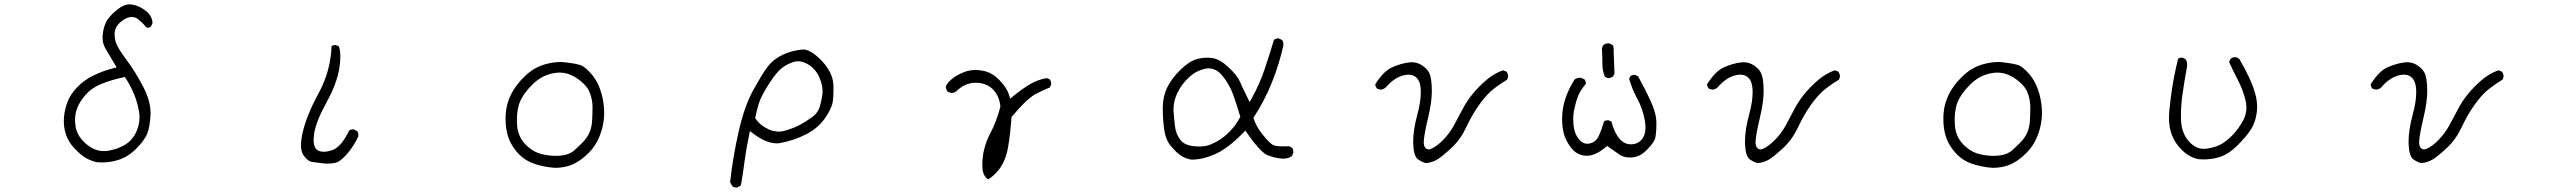

<svg xmlns="http://www.w3.org/2000/svg" viewBox="-20 -731 11540 868"><path d="M577.6 -710.4Q572.3 -711.4 566.9 -711.4Q539.6 -711.4 509.3 -687Q470.7 -655.8 458.5 -628.9Q445.8 -601.1 443.8 -567.9Q443.8 -564.5 443.8 -559.1Q443.8 -553.7 444.8 -545.4Q447.3 -526.9 458.5 -508.8Q477.1 -478.5 507.3 -426.3L490.7 -421.9Q444.8 -410.6 402.3 -389.6Q360.4 -369.1 329.8 -337.6Q299.3 -306.2 285.6 -271.5Q272 -236.3 269 -198.2Q268.6 -190.9 268.6 -181.6Q268.6 -153.8 277.3 -125.5Q288.1 -90.8 316.4 -60.5Q345.2 -29.8 368.9 -16.4Q392.6 -2.9 418.9 2.4Q429.2 3.4 439.5 3.4Q479.5 3.4 514.6 -7.8Q558.6 -21.5 595.2 -58.1Q632.3 -95.2 645 -125.7Q657.7 -156.2 660.6 -213.4Q660.6 -217.8 660.6 -221.7Q660.6 -274.4 627.9 -337.9Q591.3 -408.2 552 -460.2Q512.7 -512.2 503.4 -540.5Q498 -558.1 498 -574.2Q498 -595.7 507.3 -610.8Q517.6 -628.4 540.5 -642.6Q559.1 -654.3 575.2 -654.3Q591.3 -654.3 603.5 -645Q623.5 -628.9 644 -605.5Q654.8 -605.5 662.1 -610.8L669.4 -626Q668.9 -656.7 642.6 -679.2Q612.3 -704.6 577.6 -710.4ZM523.9 -65.9 524.9 -66.4Q524.4 -66.4 523.9 -65.9ZM449.2 -47.9Q422.9 -47.9 398.4 -60.5Q366.2 -77.6 344 -107.2Q321.8 -136.7 319.8 -175.8Q319.3 -181.6 319.3 -187.5Q319.3 -218.8 329.6 -244.1Q341.3 -273.4 368.2 -303.7Q395.5 -334.5 438.5 -351.8Q481.4 -369.1 535.2 -380.9L543.9 -382.8L549.3 -375.5Q591.3 -310.1 605.5 -241.7Q607.4 -233.4 609.1 -223.1Q610.8 -212.9 610.8 -200.7Q610.8 -167 595.2 -132.8Q573.2 -85.9 523.9 -65.9Q505.9 -56.6 470.7 -49.8Q459.5 -47.9 449.2 -47.9Z M1340.8 -74.7Q1340.8 -45.4 1351.6 -29.8Q1371.6 -1 1393.1 1.5Q1420.4 4.4 1447.8 8.3Q1454.1 8.8 1460.4 8.8Q1480.5 8.8 1497.1 4.9Q1519 0 1550 -36.4Q1581.1 -72.8 1599.6 -114.3Q1600.1 -117.7 1600.1 -121.1Q1600.1 -131.3 1594.2 -138.7L1579.6 -146Q1578.1 -146.5 1576.4 -146.5Q1574.7 -146.5 1572.3 -146.2Q1569.8 -146 1567.4 -145Q1562.5 -144 1558.6 -141.1Q1523.4 -68.4 1485.4 -53.7Q1462.4 -44.9 1444.3 -44.9Q1431.2 -44.9 1420.4 -49.3Q1397.9 -59.1 1397.9 -97.7Q1397.9 -109.9 1399.9 -125.5Q1408.2 -181.2 1456.1 -268.1Q1503.9 -355 1514.2 -423.8Q1518.6 -452.1 1518.6 -477.1Q1518.6 -502 1512.2 -521L1499.5 -526.9Q1498 -527.3 1496.6 -527.3Q1486.8 -527.3 1479 -522.9Q1475.1 -410.2 1420.9 -310.5Q1366.7 -210.9 1348.6 -133.3Q1340.8 -99.6 1340.8 -74.7Z M2571.8 -47.4Q2543 -26.4 2493.2 -26.4Q2461.4 -26.4 2429.7 -34.2Q2388.7 -43.9 2355.5 -78.1Q2322.3 -112.3 2317.9 -162.1Q2316.9 -176.3 2316.9 -189.9Q2316.9 -221.2 2323.2 -248Q2332.5 -288.6 2371.3 -332.5Q2410.2 -376.5 2450.7 -391.1Q2482.4 -402.8 2510.3 -402.8Q2535.6 -402.8 2559.6 -392.6Q2577.1 -385.3 2592.8 -374Q2608.4 -362.8 2618.7 -352.5Q2637.7 -334 2646 -312.5Q2658.7 -280.8 2658.7 -247.1Q2658.7 -213.4 2656.7 -183.6Q2654.8 -153.8 2644 -130.1Q2633.3 -106.4 2612.3 -85.4Q2591.3 -64.5 2571.8 -47.4ZM2711.4 -221.7Q2711.4 -261.2 2700.2 -304.2Q2686 -357.9 2654.8 -395Q2624.5 -430.7 2601.6 -437.5Q2576.7 -444.8 2532.7 -449.7Q2522.9 -450.7 2515.6 -450.7Q2493.7 -450.7 2475.8 -447.5Q2458 -444.3 2441.4 -439.5Q2392.6 -424.8 2354 -387.7Q2314.5 -350.6 2291.5 -306.6Q2269 -263.2 2266.1 -212.9Q2265.6 -203.1 2265.6 -193.8Q2265.6 -127.4 2291 -81.1Q2306.2 -54.2 2327.1 -32.7Q2355 -4.9 2392.1 8.3Q2437 23.9 2487.8 27.8Q2527.8 27.8 2562 15.1Q2602.5 -0.5 2641.1 -39.6Q2670.9 -69.3 2687.5 -107.9Q2711.4 -163.1 2711.4 -221.7Z M3310.5 116.7Q3311 116.7 3312 116.7Q3321.8 113.3 3329.6 106.4Q3338.9 53.2 3346.4 -4.4Q3354 -62 3366.2 -118.2L3370.1 -138.2L3386.7 -126Q3443.8 -83 3491.7 -83Q3501 -83 3510.3 -85Q3568.8 -95.7 3624.5 -124Q3678.7 -151.9 3710 -197Q3741.2 -242.2 3745.1 -273.4Q3748 -296.9 3748 -323.2Q3748 -335.4 3747.6 -348.1Q3745.6 -386.2 3723.1 -420.4Q3700.2 -456.1 3664.6 -483.9Q3635.3 -507.3 3610.4 -507.3Q3607.4 -507.3 3605 -506.8Q3574.2 -503.4 3546.9 -494.6Q3519.5 -485.8 3492.7 -468.8Q3466.3 -452.1 3444.8 -421.9Q3422.4 -390.6 3384.3 -321.8Q3346.2 -252.9 3319.8 -138.2Q3293.5 -23.4 3280.8 91.8Q3284.7 103.5 3293.5 113.3Q3300.8 116.7 3310.5 116.7ZM3647.9 -199.2H3648.4Q3648.4 -199.2 3647.9 -199.2ZM3647.9 -199.2Q3625 -182.1 3598.9 -168Q3572.8 -153.8 3535.6 -142.1Q3517.6 -136.2 3502 -136.2Q3497.1 -136.2 3490.5 -136.7Q3483.9 -137.2 3473.6 -139.6Q3463.4 -142.1 3454.3 -146.5Q3445.3 -150.9 3438 -155.3Q3411.6 -170.9 3397 -192.9L3394 -197.3Q3401.4 -234.9 3411.6 -266.6Q3422.4 -298.8 3456.5 -352.1Q3491.2 -405.8 3515.6 -424.1Q3540 -442.4 3568.4 -451.2Q3578.1 -454.1 3587.9 -454.1Q3611.3 -454.1 3635.7 -438.5Q3669.9 -417 3686 -377Q3698.7 -345.2 3698.7 -319.3Q3698.7 -313 3698.2 -307.1Q3694.8 -278.8 3686.5 -250.5Q3677.2 -218.3 3647.9 -199.2Z M4390.1 -356.9Q4422.4 -356.9 4446.8 -343.8Q4460.4 -336.4 4470.7 -325.2Q4498 -295.9 4502.4 -250.5V-248Q4485.8 -183.6 4457 -128.4Q4420.9 -59.6 4420.9 13.2Q4420.9 44.9 4429.2 60.1Q4439 76.2 4446.8 79.6Q4471.2 67.4 4498.5 32.2Q4527.3 -6.3 4537.6 -67.4Q4548.3 -131.3 4552.7 -201.7Q4584 -238.8 4606.9 -261.7Q4638.7 -293 4659.7 -304.7Q4692.4 -322.3 4725.6 -335.4L4731.9 -348.1Q4732.4 -349.6 4732.4 -351.1Q4732.4 -352.5 4732.2 -354.5Q4731.9 -356.4 4731.4 -358.6Q4731 -360.8 4730.5 -363.3Q4729 -367.7 4726.6 -371.6L4713.4 -377.9Q4673.8 -372.1 4637.9 -351.1Q4602.1 -330.1 4562 -297.4L4546.9 -285.2L4541 -303.7Q4531.7 -334.5 4497.6 -369.6Q4463.4 -404.8 4420.9 -411.6Q4405.3 -414.6 4391.1 -414.6Q4364.3 -414.6 4340.3 -405.8Q4298.8 -390.1 4273.9 -365.7Q4258.8 -350.6 4255.4 -338.4Q4257.3 -327.1 4262.7 -317.9L4277.8 -311Q4279.3 -310.5 4283 -310.5Q4286.6 -310.5 4292 -312.3Q4297.4 -314 4302.7 -317.9Q4342.8 -356.9 4390.1 -356.9Z M5790.5 -69.3 5760.7 -69.8Q5743.7 -71.3 5734.9 -75.7Q5718.8 -84.5 5689 -121.6Q5659.2 -158.7 5648.4 -192.4L5646.5 -198.2L5649.9 -203.6Q5698.2 -278.3 5730.5 -359.4Q5762.7 -439.9 5781.7 -524.4Q5782.2 -526.9 5782.2 -528.8Q5782.2 -530.8 5782 -533.2Q5781.7 -535.6 5781.2 -538.6Q5779.8 -544.9 5776.4 -550.3L5761.2 -557.1Q5760.3 -557.6 5758.1 -557.6Q5755.9 -557.6 5752.4 -556.6Q5745.6 -555.7 5739.3 -550.8Q5719.7 -485.4 5697.5 -419.2Q5675.3 -353 5641.6 -291.5L5629.4 -269.5Q5606.4 -315.4 5598.9 -332.3Q5591.3 -349.1 5586.4 -359.9Q5573.7 -389.6 5534.4 -426.5Q5495.1 -463.4 5461.9 -468.3Q5449.7 -470.2 5437.5 -470.2Q5414.6 -470.2 5391.1 -463.9Q5355 -453.6 5315.4 -414.3Q5275.9 -375 5256.8 -335.7Q5237.8 -296.4 5236.8 -248.5Q5236.8 -242.7 5236.8 -236.3Q5236.8 -192.9 5242.7 -148.4Q5249 -100.1 5272.5 -71.8Q5296.9 -42 5319.1 -27.3Q5341.3 -12.7 5367.2 -9.3Q5416.5 -9.3 5472.2 -33.7Q5530.3 -59.1 5599.1 -129.4L5609.9 -140.6L5619.1 -127.4Q5653.8 -78.1 5679.2 -52.7Q5696.8 -35.2 5708.5 -30.3Q5740.7 -17.1 5772 -14.2Q5776.4 -13.7 5783 -13.7Q5789.6 -13.7 5799.6 -15.9Q5809.6 -18.1 5819.8 -24.4L5826.7 -39.6Q5827.1 -41 5827.1 -43.2Q5827.1 -45.4 5826.7 -48.8Q5825.7 -56.2 5821.3 -63L5807.6 -69.8Q5796.4 -69.3 5790.5 -69.3ZM5460 -81.1H5460.4Q5460 -81.1 5460 -81.1ZM5428.2 -70.8Q5415.5 -68.8 5404.5 -68.8Q5393.6 -68.8 5385.7 -69.3Q5335.9 -72.3 5315.4 -99.6Q5296.9 -124.5 5292.5 -156.2Q5288.6 -185.1 5285.6 -224.6Q5285.2 -230.5 5285.2 -236.8Q5285.2 -272.9 5301.8 -309.1Q5320.3 -348.6 5353.8 -380.1Q5387.2 -411.6 5427.7 -419.9Q5436 -421.9 5443.8 -421.9Q5479.5 -421.9 5507.3 -387.2Q5538.1 -349.1 5554.2 -304.9Q5570.3 -260.7 5587.4 -202.6Q5575.2 -180.2 5563 -164.1Q5518.1 -105.5 5460 -81.1Q5446.3 -73.7 5428.2 -70.8Z M6347.7 -393.6Q6370.1 -393.6 6384.3 -379.4Q6397.5 -366.2 6401.4 -341.3Q6403.3 -328.6 6403.3 -313.5Q6403.3 -271 6387.2 -211.9Q6368.7 -144 6368.7 -89.4Q6368.7 -83.5 6369.1 -77.1Q6371.6 -22.9 6391.6 -9.8Q6413.6 4.9 6427.7 6.3Q6455.1 3.4 6477.5 -10Q6500 -23.4 6542 -62.5Q6583 -100.6 6609.1 -156.7Q6635.3 -212.9 6668.9 -259.8Q6703.1 -307.1 6734.4 -330.6Q6762.2 -352.1 6793.9 -371.1L6798.3 -384.8Q6797.9 -399.4 6789.1 -408.2L6773.9 -413.1Q6733.4 -397.9 6701.2 -370.6Q6629.9 -310.1 6592.8 -238.8Q6573.2 -200.7 6552.7 -163.6Q6531.2 -125.5 6503.4 -97.7Q6475.6 -69.8 6453.1 -59.6Q6445.8 -55.7 6439.5 -55.7Q6430.7 -55.7 6424.8 -61.5Q6416.5 -70.3 6416.5 -87.4Q6416.5 -92.3 6417 -97.7Q6420.4 -132.8 6436.8 -201.4Q6453.1 -270 6453.1 -318.8Q6453.1 -379.9 6439.9 -403.8Q6430.7 -420.9 6409.2 -435.3Q6387.7 -449.7 6361.8 -449.7Q6356 -449.7 6349.1 -448.7Q6313 -444.3 6272.9 -426.3Q6235.8 -410.2 6197.3 -350.1Q6198.2 -338.4 6205.6 -330.1L6221.2 -325.7Q6235.8 -327.1 6245.1 -335.9Q6287.1 -385.3 6335.4 -392.6Q6341.8 -393.6 6347.7 -393.6Z M7275.4 -508.8Q7275.4 -520 7270 -527.8L7255.4 -534.7Q7253.9 -535.2 7252.4 -535.2Q7239.3 -535.2 7230 -528.3Q7223.6 -520.5 7222.2 -510.3Q7224.1 -475.1 7224.1 -442.4Q7224.1 -409.7 7235.4 -384.3Q7242.7 -378.9 7252 -377.4Q7262.7 -378.9 7272 -384.8L7278.8 -398.4L7274.9 -503.4Q7275.4 -506.8 7275.4 -508.8ZM7346.7 -19H7347.2Q7349.1 -19 7351.1 -19Q7369.6 -19 7387.2 -26.4Q7405.3 -33.7 7424.3 -52.7Q7458 -86.4 7462.9 -106.4Q7468.3 -129.4 7468.3 -174.8Q7468.3 -218.8 7442.1 -274.9Q7416 -331.1 7385.7 -385.7L7372.6 -392.1Q7371.1 -392.6 7370.1 -392.6Q7358.9 -392.6 7351.1 -387.2L7345.2 -374.5Q7358.4 -328.1 7380.9 -286.6Q7406.2 -239.7 7415.5 -189Q7418.9 -168.9 7418.9 -155.3Q7418.9 -125.5 7407.2 -107.4Q7388.2 -78.6 7353 -78.6Q7318.4 -78.6 7294.9 -112.3Q7275.4 -140.1 7265.1 -181.2L7252.4 -187Q7251 -187.5 7250 -187.5Q7239.3 -187.5 7231.9 -182.6Q7218.8 -139.6 7208 -117.2Q7194.8 -87.9 7166.5 -82.5Q7161.6 -81.1 7156.7 -81.1Q7133.3 -81.1 7115.7 -104.5Q7096.7 -128.9 7093.3 -168.9Q7092.3 -180.2 7092.3 -191.4Q7092.3 -216.8 7097.7 -240.2Q7104.5 -272.5 7114.5 -297.6Q7124.5 -322.8 7149.4 -352.1Q7149.4 -352.5 7149.4 -355.5Q7149.4 -358.4 7147.9 -363Q7146.5 -367.7 7144 -371.6L7128.9 -378.9Q7125.5 -379.4 7122.1 -379.4Q7107.9 -379.4 7098.1 -371.1Q7074.2 -334 7059.1 -292Q7042 -244.1 7042 -193.4Q7042 -158.2 7049.8 -127.4Q7059.1 -91.3 7086.4 -58.6Q7111.8 -28.3 7150.9 -26.9Q7152.8 -26.9 7154.3 -26.9Q7192.9 -26.9 7237.8 -64.9L7245.6 -71.3Q7277.8 -47.9 7301.3 -32.2Q7321.3 -19 7346.7 -19Z M7847.7 -393.6Q7870.1 -393.6 7884.3 -379.4Q7897.5 -366.2 7901.4 -341.3Q7903.3 -328.6 7903.3 -313.5Q7903.3 -271 7887.2 -211.9Q7868.7 -144 7868.7 -89.4Q7868.7 -83.5 7869.1 -77.1Q7871.6 -22.9 7891.6 -9.8Q7913.6 4.9 7927.7 6.3Q7955.1 3.4 7977.5 -10Q8000 -23.4 8042 -62.5Q8083 -100.6 8109.1 -156.7Q8135.3 -212.9 8168.9 -259.8Q8203.1 -307.1 8234.4 -330.6Q8262.2 -352.1 8293.9 -371.1L8298.3 -384.8Q8297.9 -399.4 8289.1 -408.2L8273.9 -413.1Q8233.4 -397.9 8201.2 -370.6Q8129.9 -310.1 8092.8 -238.8Q8073.2 -200.7 8052.7 -163.6Q8031.2 -125.5 8003.4 -97.7Q7975.6 -69.8 7953.1 -59.6Q7945.8 -55.7 7939.5 -55.7Q7930.7 -55.7 7924.8 -61.5Q7916.5 -70.3 7916.5 -87.4Q7916.5 -92.3 7917 -97.7Q7920.4 -132.8 7936.8 -201.4Q7953.1 -270 7953.1 -318.8Q7953.1 -379.9 7939.9 -403.8Q7930.7 -420.9 7909.2 -435.3Q7887.7 -449.7 7861.8 -449.7Q7856 -449.7 7849.1 -448.7Q7813 -444.3 7772.9 -426.3Q7735.8 -410.2 7697.3 -350.1Q7698.2 -338.4 7705.6 -330.1L7721.2 -325.7Q7735.8 -327.1 7745.1 -335.9Q7787.1 -385.3 7835.4 -392.6Q7841.8 -393.6 7847.7 -393.6Z M9071.8 -47.4Q9043 -26.4 8993.2 -26.4Q8961.4 -26.4 8929.7 -34.2Q8888.7 -43.9 8855.5 -78.1Q8822.3 -112.3 8817.9 -162.1Q8816.9 -176.3 8816.9 -189.9Q8816.9 -221.2 8823.2 -248Q8832.5 -288.6 8871.3 -332.5Q8910.2 -376.5 8950.7 -391.1Q8982.4 -402.8 9010.3 -402.8Q9035.6 -402.8 9059.6 -392.6Q9077.1 -385.3 9092.8 -374Q9108.4 -362.8 9118.7 -352.5Q9137.7 -334 9146 -312.5Q9158.7 -280.8 9158.7 -247.1Q9158.7 -213.4 9156.7 -183.6Q9154.8 -153.8 9144 -130.1Q9133.3 -106.4 9112.3 -85.4Q9091.3 -64.5 9071.8 -47.4ZM9211.4 -221.7Q9211.4 -261.2 9200.2 -304.2Q9186 -357.9 9154.8 -395Q9124.5 -430.7 9101.6 -437.5Q9076.7 -444.8 9032.7 -449.7Q9022.9 -450.7 9015.6 -450.7Q8993.7 -450.7 8975.8 -447.5Q8958 -444.3 8941.4 -439.5Q8892.6 -424.8 8854 -387.7Q8814.5 -350.6 8791.5 -306.6Q8769 -263.2 8766.1 -212.9Q8765.6 -203.1 8765.6 -193.8Q8765.6 -127.4 8791 -81.1Q8806.2 -54.2 8827.1 -32.7Q8855 -4.9 8892.1 8.3Q8937 23.9 8987.8 27.8Q9027.8 27.8 9062 15.1Q9102.5 -0.5 9141.1 -39.6Q9170.9 -69.3 9187.5 -107.9Q9211.4 -163.1 9211.4 -221.7Z M9785.6 -198.2Q9785.6 -157.2 9797.4 -124Q9813 -81.5 9847.2 -49.8Q9879.9 -18.6 9920.4 -11.2Q9931.6 -10.3 9941.9 -10.3Q9979.5 -10.3 10012.7 -20.5Q10054.7 -33.2 10095.2 -73.7Q10137.2 -115.7 10156.5 -146.7Q10175.8 -177.7 10181.6 -216.8Q10184.1 -231.9 10184.1 -247.1Q10184.1 -271.5 10178.2 -296.9Q10168 -338.4 10147.5 -381.6Q10127 -424.8 10103 -465.3L10089.4 -472.2Q10087.9 -472.7 10084.5 -472.7Q10081.1 -472.7 10075.4 -471.2Q10069.8 -469.7 10064.9 -465.8Q10059.6 -459 10057.6 -450.2Q10076.2 -409.2 10097.4 -368.7Q10118.7 -328.1 10130.9 -280.8Q10135.7 -262.7 10135.7 -245.1Q10135.7 -214.4 10121.1 -187Q10099.1 -146 10070.3 -117.7Q10044.9 -92.3 10021.2 -78.9Q9997.6 -65.4 9957 -59.1Q9950.2 -58.1 9943.4 -58.1Q9906.7 -58.1 9877 -90.3Q9843.8 -126.5 9840.3 -183.6Q9839.8 -197.3 9839.8 -211.4Q9839.8 -253.9 9846.2 -301.8Q9855 -364.3 9866.7 -426.8Q9867.7 -432.1 9867.7 -437.5Q9867.7 -452.6 9860.8 -463.4L9847.2 -470.2Q9845.7 -470.7 9843.8 -470.7Q9841.8 -470.7 9838.4 -470.2Q9832.5 -469.2 9827.1 -465.8Q9804.7 -378.4 9793 -283.7Q9785.6 -225.6 9785.6 -198.2Z M10847.7 -393.6Q10870.1 -393.6 10884.3 -379.4Q10897.5 -366.2 10901.4 -341.3Q10903.3 -328.6 10903.3 -313.5Q10903.3 -271 10887.2 -211.9Q10868.7 -144 10868.7 -89.4Q10868.7 -83.5 10869.1 -77.1Q10871.6 -22.9 10891.6 -9.8Q10913.6 4.9 10927.7 6.3Q10955.1 3.4 10977.5 -10Q11000 -23.4 11042 -62.5Q11083 -100.6 11109.1 -156.7Q11135.3 -212.9 11168.9 -259.8Q11203.1 -307.1 11234.4 -330.6Q11262.2 -352.1 11293.9 -371.1L11298.3 -384.8Q11297.9 -399.4 11289.1 -408.2L11273.9 -413.1Q11233.4 -397.9 11201.2 -370.6Q11129.9 -310.1 11092.8 -238.8Q11073.2 -200.7 11052.7 -163.6Q11031.2 -125.5 11003.4 -97.7Q10975.6 -69.8 10953.1 -59.6Q10945.8 -55.7 10939.5 -55.7Q10930.7 -55.7 10924.8 -61.5Q10916.5 -70.3 10916.5 -87.4Q10916.5 -92.3 10917 -97.7Q10920.4 -132.8 10936.8 -201.4Q10953.1 -270 10953.1 -318.8Q10953.1 -379.9 10939.9 -403.8Q10930.7 -420.9 10909.2 -435.3Q10887.7 -449.7 10861.8 -449.7Q10856 -449.7 10849.1 -448.7Q10813 -444.3 10772.9 -426.3Q10735.8 -410.2 10697.3 -350.1Q10698.2 -338.4 10705.6 -330.1L10721.2 -325.7Q10735.8 -327.1 10745.1 -335.9Q10787.1 -385.3 10835.4 -392.6Q10841.8 -393.6 10847.7 -393.6Z"/></svg>

Font: NaikaiFont
Style: ExtraLight
Weight: 200
Version: Version 1.89